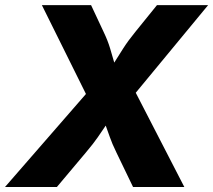

<svg xmlns="http://www.w3.org/2000/svg" viewBox="-42 -748 852 768"><path d="M-22 0 301.8 -372.1 125.5 -727.5H322.3L372.6 -620.1Q389.2 -585.4 398.2 -555.2Q407.2 -524.9 415 -497.6Q432.1 -524.9 451.4 -555.2Q470.7 -585.4 499 -620.1L585.9 -727.5H790.5L501 -377L695.3 0H490.2L423.8 -137.7Q405.8 -174.8 397.7 -198.7Q389.6 -222.7 380.9 -245.6Q365.2 -222.7 348.9 -198.7Q332.5 -174.8 301.3 -137.7L185.5 0Z"/></svg>

Font: Inter Extra Bold
Style: Italic
Weight: 800
Italic angle: -9.39999°
Designer: Rasmus Andersson
Foundry: rsms
Version: Version 4.000;git-3c8e0fc